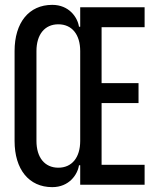

<svg xmlns="http://www.w3.org/2000/svg" viewBox="-20 -760 640 790"><path d="M195 10C264 10 299 -41 305 -80H310V0H575V-82H398V-336H550V-418H398V-648H575V-730H310V-650H305C299 -689 264 -740 195 -740C99 -740 40 -667 40 -550V-180C40 -63 99 10 195 10ZM220 -70C164 -70 130 -112 130 -180V-550C130 -618 164 -660 220 -660C276 -660 310 -618 310 -550V-180C310 -112 276 -70 220 -70Z"/></svg>

Font: Tekne LDO
Style: Regular
Weight: 400
Monospace: yes
Designer: Alessio Laiso, Mario Rullo, Paolo Rosset
Foundry: Alessio Laiso
Version: Version 1.000;hotconv 1.0.109;makeotfexe 2.5.65596